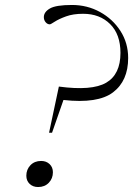

<svg xmlns="http://www.w3.org/2000/svg" viewBox="-20 -745 536 773"><path d="M270 -725Q331 -725 382.5 -696.8Q434 -668.5 465 -620.2Q496 -572 496 -511.5Q496 -419.5 435 -373.2Q374 -327 235.5 -342.5L189.5 -210.5H177.5L217 -396.5Q350 -378.5 407.5 -412Q465 -445.5 465 -532Q465 -607 423.2 -648.2Q381.5 -689.5 314.5 -689.5Q274.5 -689.5 245.8 -679Q217 -668.5 200.5 -657.8Q184 -647 180.5 -647Q171 -647 163.8 -655.5Q156.5 -664 156.5 -676Q156.5 -696.5 180.8 -710.8Q205 -725 270 -725ZM145.5 -97Q166.5 -97 179.8 -84.2Q193 -71.5 193 -51.5Q193 -26.5 176.5 -9.2Q160 8 133.5 8Q112.5 8 99.2 -4.8Q86 -17.5 86 -37.5Q86 -62.5 102.5 -79.8Q119 -97 145.5 -97Z"/></svg>

Font: Newsreader 72pt Light
Style: Italic
Weight: 300
Italic angle: -17°
Designer: Hugues Gentile
Foundry: Production Type
Version: Version 1.003; ttfautohint (v1.8.3)